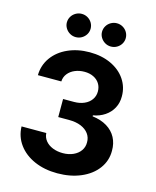

<svg xmlns="http://www.w3.org/2000/svg" viewBox="-134 -1011 907 1113"><g transform="rotate(15 319.5 -455.0)"><path d="M47.9 -199.2H196.3Q197.8 -173.3 213.9 -153.3Q230 -133.3 257.3 -122.3Q284.7 -111.3 318.4 -111.3Q353 -111.3 380.6 -123.8Q408.2 -136.2 423.6 -158.2Q439 -180.2 438.5 -208Q439 -236.8 422.6 -259.3Q406.2 -281.7 376 -294.2Q345.7 -306.6 304.7 -306.6H239.3V-415H304.7Q338.9 -415 365.7 -426.8Q392.6 -438.5 407.7 -460Q422.9 -481.4 422.9 -508.8Q422.9 -535.6 409.9 -556.2Q397 -576.7 373.5 -588.1Q350.1 -599.6 319.3 -599.6Q288.1 -599.6 262 -588.6Q235.8 -577.6 220 -557.4Q204.1 -537.1 203.1 -510.7H62.5Q63.5 -570.8 97.2 -617.7Q130.9 -664.6 189.2 -690.7Q247.6 -716.8 319.3 -716.8Q391.6 -716.8 447.5 -690.7Q503.4 -664.6 534.2 -618.9Q564.9 -573.2 564.5 -517.6Q564.9 -479 548.1 -447.5Q531.2 -416 500.7 -395.5Q470.2 -375 430.7 -368.2V-362.3Q481.9 -356 518.1 -334Q554.2 -312 572.8 -277.1Q591.3 -242.2 590.8 -198.2Q591.3 -138.7 556.2 -91.1Q521 -43.5 458.5 -16.8Q396 9.8 317.4 9.8Q240.7 9.8 179.9 -16.8Q119.1 -43.5 84.2 -91.1Q49.3 -138.7 47.9 -199.2ZM145.5 -849.6Q145.5 -868.7 155 -884.8Q164.6 -900.9 181.2 -910.4Q197.8 -919.9 216.8 -919.9Q236.3 -919.9 252.7 -910.4Q269 -900.9 278.6 -884.8Q288.1 -868.7 288.1 -849.6Q288.1 -831.1 278.6 -815.2Q269 -799.3 252.7 -789.8Q236.3 -780.3 216.8 -780.3Q197.8 -780.3 181.4 -789.8Q165 -799.3 155.3 -815.4Q145.5 -831.5 145.5 -849.6ZM356.4 -849.6Q356.4 -868.7 366 -884.8Q375.5 -900.9 392.1 -910.4Q408.7 -919.9 427.7 -919.9Q447.3 -919.9 463.6 -910.4Q480 -900.9 489.5 -884.8Q499 -868.7 499 -849.6Q499 -831.1 489.5 -815.2Q480 -799.3 463.6 -789.8Q447.3 -780.3 427.7 -780.3Q408.7 -780.3 392.3 -789.8Q376 -799.3 366.2 -815.4Q356.4 -831.5 356.4 -849.6Z"/></g></svg>

Font: Pretendard Std
Style: Bold
Weight: 700
Designer: Base glyphs from Inter by Rasmus Andersson; Hangeul glyphs from Noto Sans CJK(Source Han Sans) by Jang Soo-young and Kan
Foundry: Kil Hyung-jin
Version: Version 1.309